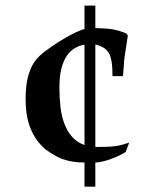

<svg xmlns="http://www.w3.org/2000/svg" viewBox="-20 -575 540 699"><path d="M146.5 -30.3Q136.7 -38.6 127 -49.3Q117.2 -60.1 108.4 -73.7Q91.3 -100.6 82.5 -133.3Q73.7 -166 73.2 -212.9Q73.2 -261.7 82 -295.9Q91.3 -330.6 106.9 -351.8Q122.6 -373 146.5 -390.1Q173.8 -410.2 197 -424.6Q220.2 -439 238.3 -448.5Q256.3 -458 269 -462.9Q281.7 -467.8 287.6 -469.2V-554.7H327.1V-472.7Q350.1 -472.2 366.2 -470.9Q382.3 -469.7 394.8 -467.3Q407.2 -464.8 418 -461.4Q428.7 -458 440.9 -452.6L445.3 -444.8L433.6 -367.7Q432.1 -358.9 431.2 -341.6Q430.2 -324.2 427.7 -297.9H389.6Q389.6 -332 386.2 -351.1Q382.8 -370.1 377.4 -379.9Q372.1 -390.1 360.6 -398.9Q349.1 -407.7 327.1 -413.1V-40H341.3Q360.4 -40 374.8 -40.8Q389.2 -41.5 401.4 -43.2Q413.6 -44.9 425.3 -48.1Q437 -51.3 450.2 -55.7L437.5 -21.5Q423.8 -13.2 408.2 -6.1Q392.6 1 377.4 6.1Q362.3 11.2 349.1 13.9Q335.9 16.6 327.1 16.6V104.5H287.6V16.6Q275.4 16.6 265.4 15.9Q255.4 15.1 245.8 13.7Q236.3 12.2 226.6 9.8Q216.8 7.3 205.6 3.4Q184.6 -3.9 146.5 -30.3ZM287.6 -412.6Q268.1 -409.2 251.2 -398.9Q234.4 -388.7 222.2 -370.1Q210 -351.6 203.1 -323.7Q196.3 -295.9 196.3 -256.8Q196.3 -220.7 200 -187.3Q203.6 -153.8 213.9 -126Q224.1 -98.1 241.9 -77.6Q259.8 -57.1 287.6 -46.9Z"/></svg>

Font: XB Kayhan
Style: Bold
Weight: 700
Designer: Behnam
Foundry: Irmug
Version: Version 7.300 2009